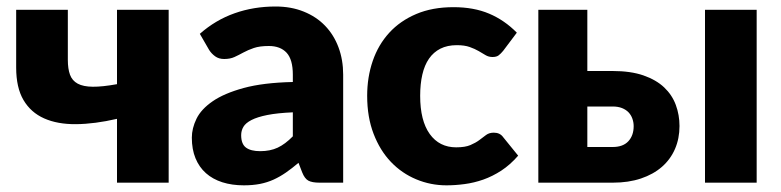

<svg xmlns="http://www.w3.org/2000/svg" viewBox="-20 -548 2342 576"><path d="M486 -518.5V0H331V-191.5Q264 -176 208.2 -175.5Q152.5 -175 112.5 -192.8Q72.5 -210.5 50.5 -247.8Q28.5 -285 28.5 -345.5V-518.5H183.5V-368.5Q183.5 -341.5 190 -323.8Q196.5 -306 213.2 -297Q230 -288 258.5 -287.8Q287 -287.5 331 -295.5V-518.5Z M858.5 -211Q812 -209 782 -203Q752 -197 734.5 -188Q717 -179 710.2 -167.5Q703.5 -156 703.5 -142.5Q703.5 -116 718 -105.2Q732.5 -94.5 760.5 -94.5Q790.5 -94.5 813 -105Q835.5 -115.5 858.5 -139ZM579.5 -446.5Q626.5 -488 683.8 -508.2Q741 -528.5 806.5 -528.5Q853.5 -528.5 891.2 -513.2Q929 -498 955.2 -470.8Q981.5 -443.5 995.5 -406Q1009.5 -368.5 1009.5 -324V0H938.5Q916.5 0 905.2 -6Q894 -12 886.5 -31L875.5 -59.5Q856 -43 838 -30.5Q820 -18 800.8 -9.2Q781.5 -0.5 759.8 3.8Q738 8 711.5 8Q676 8 647 -1.2Q618 -10.5 597.8 -28.5Q577.5 -46.5 566.5 -73.2Q555.5 -100 555.5 -135Q555.5 -163 569.5 -191.8Q583.5 -220.5 618 -244.2Q652.5 -268 711 -284Q769.5 -300 858.5 -302V-324Q858.5 -369.5 839.8 -389.8Q821 -410 786.5 -410Q759 -410 741.5 -404Q724 -398 710.2 -390.5Q696.5 -383 683.5 -377Q670.5 -371 652.5 -371Q636.5 -371 625.5 -379Q614.5 -387 607.5 -398Z M1489.5 -395.5Q1482.5 -387 1476 -382Q1469.5 -377 1457.5 -377Q1446 -377 1436.8 -382.5Q1427.5 -388 1416 -394.8Q1404.5 -401.5 1389 -407Q1373.5 -412.5 1350.5 -412.5Q1322 -412.5 1301.2 -402Q1280.5 -391.5 1267 -372Q1253.5 -352.5 1247 -324.2Q1240.5 -296 1240.5 -260.5Q1240.5 -186 1269.2 -146Q1298 -106 1348.5 -106Q1375.5 -106 1391.2 -112.8Q1407 -119.5 1418 -127.8Q1429 -136 1438.2 -143Q1447.5 -150 1461.5 -150Q1480 -150 1489.5 -136.5L1534.5 -81Q1510.5 -53.5 1484 -36.2Q1457.5 -19 1429.8 -9.2Q1402 0.5 1374 4.2Q1346 8 1319.5 8Q1272 8 1228.8 -10Q1185.5 -28 1152.8 -62.2Q1120 -96.5 1100.8 -146.5Q1081.5 -196.5 1081.5 -260.5Q1081.5 -316.5 1098.2 -365.2Q1115 -414 1147.8 -449.8Q1180.5 -485.5 1228.8 -506Q1277 -526.5 1340.5 -526.5Q1401.5 -526.5 1447.5 -507Q1493.5 -487.5 1530.5 -450Z M1818 -107Q1849 -107 1865 -124.2Q1881 -141.5 1881 -169.5Q1881 -181 1877.2 -191.8Q1873.5 -202.5 1865.8 -210.8Q1858 -219 1846 -223.8Q1834 -228.5 1818 -228.5H1742V-107ZM1817.5 -335Q1872 -335 1910.2 -321.8Q1948.5 -308.5 1972.5 -285.8Q1996.5 -263 2007.5 -233Q2018.5 -203 2018.5 -170Q2018.5 -132.5 2005 -101.2Q1991.5 -70 1965.8 -47.5Q1940 -25 1902.8 -12.5Q1865.5 0 1818.5 0H1595V-518.5H1742V-335ZM2250 -518.5V0H2095V-518.5Z"/></svg>

Font: Lato ExtraBold
Style: Regular
Weight: 800
Designer: Lukasz Dziedzic with Adam Twardoch and Botio Nikoltchev
Foundry: tyPoland Lukasz Dziedzic
Version: Version 2.015; 2015-08-06; http://www.latofonts.com/